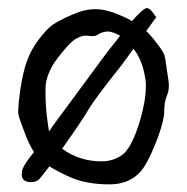

<svg xmlns="http://www.w3.org/2000/svg" viewBox="-20 -454 476 488"><path d="M252.9 -374Q240.2 -373 230.5 -367.2Q221.7 -361.3 213.9 -362.3Q212.9 -362.3 211.9 -362.3Q203.1 -363.3 195.3 -363.3Q187.5 -363.3 172.4 -355Q157.2 -346.7 127 -307.1Q96.7 -267.6 95.7 -230.5Q95.7 -230.5 95.7 -217.8Q95.7 -186.5 99.6 -154.3Q102.5 -131.8 104.5 -120.1Q109.4 -126 113.3 -132.8Q156.2 -191.4 242.2 -307.6Q258.8 -330.1 276.4 -351.6Q280.3 -357.4 285.2 -363.3Q265.6 -374 252.9 -374ZM281.2 -417Q300.8 -409.2 315.4 -400.4Q344.7 -433.6 353.5 -433.6Q360.4 -432.6 367.2 -423.8L377 -410.2L351.6 -375Q364.3 -363.3 375 -348.6Q393.6 -325.2 397 -315.9Q400.4 -306.6 402.3 -289.1L408.2 -249Q409.2 -242.2 409.2 -236.3Q409.2 -222.7 404.3 -210.9Q397.5 -195.3 397.5 -172.4Q397.5 -149.4 381.8 -106.4Q366.2 -63.5 349.6 -35.2Q320.3 14.6 257.8 14.6Q195.3 14.6 151.4 -6.8Q124 -19.5 105.5 -31.2Q85 -3.9 79.1 2Q71.3 8.8 59.6 8.8Q59.6 8.8 54.7 8.8Q35.2 6.8 35.2 -10.7Q35.2 -14.6 36.1 -20.5Q38.1 -30.3 54.7 -52.7Q59.6 -58.6 66.4 -67.4Q55.7 -84 45.9 -108.4Q28.3 -153.3 26.4 -165Q26.4 -165 26.4 -171.9Q26.4 -187.5 31.2 -223.6Q38.1 -270.5 48.8 -299.8Q59.6 -329.1 79.6 -355Q99.6 -380.9 113.3 -390.6Q127 -400.4 160.6 -415.5Q194.3 -430.7 221.7 -430.7Q249 -430.7 281.2 -417ZM291 -291Q221.7 -204.1 205.1 -175.8Q188.5 -147.5 138.7 -77.1L137.7 -76.2Q181.6 -43.9 238.3 -43.9Q267.6 -43.9 291 -60.5Q314.5 -78.1 335 -144.5Q350.6 -197.3 350.6 -232.4Q351.6 -242.2 349.6 -252Q343.8 -293 326.2 -320.3Q323.2 -325.2 319.3 -330.1Z"/></svg>

Font: Drukaatie burti
Style: Light
Weight: 300
Version: Version 0.14